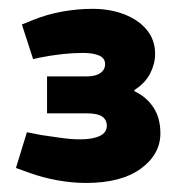

<svg xmlns="http://www.w3.org/2000/svg" viewBox="-20 -830 422 435"><path d="M174.5 -415.5Q143.5 -415.5 110.2 -421.5Q77 -427.5 46.5 -438.5L16.1 -449.5L41 -530.4L74.5 -523.9Q95 -520.8 118.3 -517.6Q141.5 -514.3 161.5 -514.3Q189.5 -514.3 205.8 -521.9Q222 -529.4 222 -545Q222 -558.6 211.5 -565.9Q201 -573.2 176.9 -573.2H86.6V-656.9H176.4Q196.5 -656.9 207.3 -664.5Q218.1 -672 218.1 -684.5Q218.1 -698.6 204.1 -704.4Q190 -710.1 168.6 -710.1Q146.5 -710.1 121.2 -707.4Q96 -704.6 70.6 -699.6L55 -696.1L29.6 -774.5L53 -784Q86 -797.5 121.3 -803.8Q156.5 -810 189 -810Q229.4 -810 261.6 -797.5Q293.9 -785 312.6 -762.3Q331.4 -739.5 331.4 -708Q331.4 -685.5 320.2 -663.5Q308.9 -641.5 284.4 -626V-623.5Q311.9 -610.5 327.7 -586.5Q343.4 -562.5 343.4 -528Q343.4 -480.5 299.2 -448Q255 -415.5 174.5 -415.5Z"/></svg>

Font: REM Medium
Style: Regular
Weight: 500
Designer: Octavio Pardo
Foundry: Ashler Design
Version: Version 1.005;gftools[0.9.28]